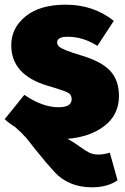

<svg xmlns="http://www.w3.org/2000/svg" viewBox="-25 -574 533 820"><path d="M368 226Q269 226 208 161Q173 123 129 68L88 16Q67 -8 39 -32Q13 -48 -5 -65L79 -169Q156 -116 225 -116Q280 -116 281 -149Q281 -163 275 -170.5Q269 -178 247 -186Q225 -194 178 -208Q23 -254 23 -381Q23 -454 84 -504Q145 -554 256 -554Q374 -554 461 -485L391 -378Q330 -417 264 -417Q219 -417 219 -393Q219 -384 226 -376.5Q233 -369 256 -359.5Q279 -350 326 -336Q409 -311 446 -271Q483 -231 483 -164Q483 -84 421.5 -36.5Q360 11 263 19Q290 33 317 53Q340 70 356.5 78Q373 86 396 86Q418 86 444 78L477 196Q434 226 368 226Z"/></svg>

Font: Trujillo Black
Style: Regular
Weight: 900
Designer: Fira Sans original fonts by bBox Type GmbH, Carrois Corporate GbR, & Edenspiekermann AG / Changes by Cristiano Sobral
Foundry: Fira Sans original fonts by bBox Type GmbH, Carrois Corporate GbR, & Edenspiekermann AG / Changes by Cristiano Sobral
Version: Version 4.301;July 28, 2020;FontCreator 13.0.0.2655 64-bit